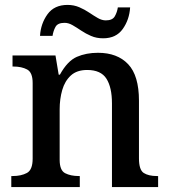

<svg xmlns="http://www.w3.org/2000/svg" viewBox="-20 -762 691 782"><path d="M26 0V-45H32Q66 -45 89.5 -57.5Q113 -70 113 -116V-424Q113 -467 90.5 -479Q68 -491 35 -491H31V-536H206L219 -458H224Q255 -514 293 -530.5Q331 -547 379 -547Q458 -547 502 -500.5Q546 -454 546 -352V-117Q546 -70 565.5 -57.5Q585 -45 619 -45H624V0H436V-341Q436 -406 413.5 -441.5Q391 -477 335 -477Q293 -477 268.5 -454.5Q244 -432 233.5 -395.5Q223 -359 223 -317V-111Q223 -68 245.5 -56.5Q268 -45 301 -45H305V0ZM400 -606Q373 -606 351 -615.5Q329 -625 310.5 -637.5Q292 -650 275.5 -659.5Q259 -669 243 -669Q215 -669 206 -652.5Q197 -636 194 -616H143Q146 -666 173.5 -704Q201 -742 255 -742Q281 -742 303 -732.5Q325 -723 343.5 -710.5Q362 -698 378.5 -688.5Q395 -679 411 -679Q438 -679 447.5 -695.5Q457 -712 460 -732H510Q507 -682 480 -644Q453 -606 400 -606Z"/></svg>

Font: Noto Serif Toto Medium
Style: Regular
Weight: 500
Designer: Monotype Design Team
Foundry: Monotype Imaging Inc.
Version: Version 2.001; ttfautohint (v1.8.4.7-5d5b)